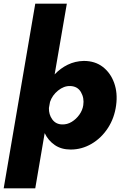

<svg xmlns="http://www.w3.org/2000/svg" viewBox="-34 -800 666 1040"><path d="M157 220H-14L157 -780H328L262 -397Q293 -430 333 -449.5Q373 -469 420 -470Q481 -470 523 -437.5Q565 -405 584.5 -350.5Q604 -296 595 -230Q586 -161 550.5 -106.5Q515 -52 462 -21Q409 10 349 10Q298 10 262.5 -14.5Q227 -39 208 -79ZM417 -230Q423 -269 404.5 -301Q386 -333 346 -334Q312 -335 280.5 -309.5Q249 -284 237 -248L231 -215Q230 -180 249 -153.5Q268 -127 302 -126Q330 -125 354.5 -140Q379 -155 396 -179Q413 -203 417 -230Z"/></svg>

Font: Jost* Heavy
Style: Italic
Weight: 800
Italic angle: -10°
Version: Version 3.7